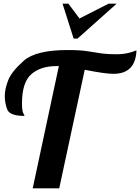

<svg xmlns="http://www.w3.org/2000/svg" viewBox="-20 -1020 759 1040"><path d="M399.9 -811H378.9L318.8 -1000H350.6L410.6 -919.9L567.9 -1000H611.8ZM287.1 -662.1Q198.7 -662.1 148.9 -617.4Q99.1 -572.8 99.1 -460Q99.1 -419.4 106 -407.2Q112.8 -395 112.8 -392.1Q32.7 -392.1 19.3 -427Q5.9 -461.9 5.9 -500Q5.9 -538.1 24.4 -585.4Q43 -632.8 108.6 -690.9Q174.3 -749 347.2 -749Q418 -749 459.7 -741.7Q501.5 -734.4 532.7 -730.2Q564 -726.1 615.7 -726.1Q667.5 -726.1 719.2 -747.1Q714.4 -620.1 594.2 -620.1Q548.8 -620.1 439 -642.1L300.8 0H157.2L298.8 -662.1Z"/></svg>

Font: Lobster-Regular
Style: Regular
Weight: 400
Designer: Pablo Impallari
Foundry: Pablo Impallari
Version: Version 1.007; ttfautohint (v1.1) -l 8 -r 50 -G 50 -x 14 -D 